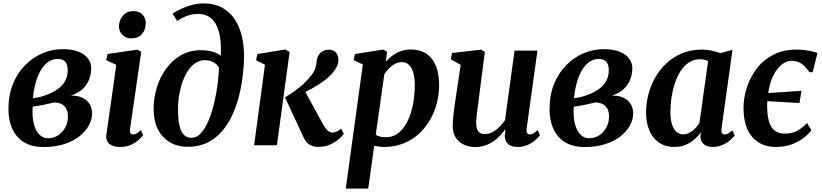

<svg xmlns="http://www.w3.org/2000/svg" viewBox="-20 -851 4818 1125"><path d="M235 10.5Q181 10.5 142 -6.5Q103 -23.5 78 -54.2Q53 -85 41.2 -125.2Q29.5 -165.5 29.5 -211Q29.5 -294.5 56.2 -359.8Q83 -425 128.2 -470.2Q173.5 -515.5 230 -539.2Q286.5 -563 346 -563Q405.5 -563 442.8 -547Q480 -531 497.2 -505.8Q514.5 -480.5 514.5 -452Q514.5 -420.5 503.8 -389.2Q493 -358 467 -332Q441 -306 395 -291Q436 -291.5 463.5 -278Q491 -264.5 505.2 -241Q519.5 -217.5 519.5 -186Q519.5 -150.5 500.5 -115.8Q481.5 -81 445.2 -52.2Q409 -23.5 356 -6.5Q303 10.5 235 10.5ZM263 -41Q293.5 -41 319.5 -57.5Q345.5 -74 361.8 -102.8Q378 -131.5 378 -168Q378 -198 367.5 -215.8Q357 -233.5 339.2 -241.8Q321.5 -250 299 -251Q291 -249.5 281 -247Q271 -244.5 259.8 -242Q248.5 -239.5 236.5 -237Q221.5 -234 205.5 -231Q189.5 -228 172 -226Q171 -217.5 170.8 -208.5Q170.5 -199.5 170.5 -190.5Q170.5 -150 180.8 -116Q191 -82 211.5 -61.5Q232 -41 263 -41ZM172.5 -275.5Q187 -277 200.5 -279.8Q214 -282.5 226.8 -286.2Q239.5 -290 252.5 -295Q292 -309.5 319.8 -330Q347.5 -350.5 362 -377.5Q376.5 -404.5 376.5 -438.5Q376.5 -473 362.2 -489.2Q348 -505.5 319 -505.5Q284.5 -505.5 258.2 -485Q232 -464.5 214.2 -430.5Q196.5 -396.5 186.2 -356Q176 -315.5 172.5 -275.5Z M684.5 10Q657 10 637.8 2Q618.5 -6 609.5 -21.2Q600.5 -36.5 603 -58.5Q605.5 -78 610 -109.5Q614.5 -141 620.2 -181.8Q626 -222.5 633 -269.5Q640 -316.5 647 -367.8Q654 -419 661 -471.5L602.5 -498L609.5 -534.5L783.5 -560L807.5 -547.5L742.5 -98.5Q739.5 -80.5 744.2 -71.8Q749 -63 758.5 -63Q768 -63 778.8 -68.5Q789.5 -74 806 -88.5L818.5 -59Q812 -50 794.8 -33.5Q777.5 -17 749.8 -3.5Q722 10 684.5 10ZM747 -626Q717 -626 696.5 -647.8Q676 -669.5 677 -699Q679 -735.5 701.5 -760.8Q724 -786 762.5 -786Q796.5 -786 815.5 -764.8Q834.5 -743.5 834 -716Q834 -678 812 -652Q790 -626 747 -626Z M1081 9Q1019 9 974 -18.2Q929 -45.5 904.5 -95.2Q880 -145 880 -212.5Q880 -277 899 -338.5Q918 -400 953.8 -449.2Q989.5 -498.5 1041.2 -527.8Q1093 -557 1158.5 -557Q1195.5 -557 1227.5 -547.5Q1259.5 -538 1273.5 -524.5Q1277 -592 1268.2 -639Q1259.5 -686 1241.5 -714.8Q1223.5 -743.5 1198 -756.5Q1172.5 -769.5 1142 -769.5Q1110.5 -769.5 1081.8 -760Q1053 -750.5 1017.5 -728.5L991 -771.5Q1019 -789.5 1049.5 -802.8Q1080 -816 1111 -823.5Q1142 -831 1172 -831Q1237 -831 1283 -805.2Q1329 -779.5 1357.8 -734.2Q1386.5 -689 1399.2 -629.5Q1412 -570 1409.5 -502.5Q1407.5 -432.5 1395.5 -360.2Q1383.5 -288 1359.8 -221.8Q1336 -155.5 1298.2 -103.5Q1260.5 -51.5 1206.8 -21.2Q1153 9 1081 9ZM1102.5 -43.5Q1134 -43.5 1159.2 -72.5Q1184.5 -101.5 1203.5 -148.2Q1222.5 -195 1235.5 -250.5Q1248.5 -306 1255.2 -360.2Q1262 -414.5 1263 -456.5Q1252 -472.5 1238.8 -481.5Q1225.5 -490.5 1210.8 -494.5Q1196 -498.5 1180.5 -498.5Q1151.5 -498.5 1127 -482.8Q1102.5 -467 1083.2 -439.2Q1064 -411.5 1050.8 -375Q1037.5 -338.5 1030.2 -296.8Q1023 -255 1023 -211.5Q1023 -152.5 1031.5 -115.2Q1040 -78 1057.8 -60.8Q1075.5 -43.5 1102.5 -43.5Z M1469 0 1532.5 -471.5 1480.5 -498 1488 -534.5 1652 -561 1677 -546.5 1602.5 0ZM1846.5 9.5Q1818 9.5 1800.2 0.2Q1782.5 -9 1772.5 -23.2Q1762.5 -37.5 1756 -52L1650 -280.5Q1679.5 -298 1705.2 -316.5Q1731 -335 1753.5 -355.2Q1776 -375.5 1795 -398.5Q1819.5 -426.5 1826.8 -449.2Q1834 -472 1835.5 -492Q1838 -516.5 1848.8 -531.2Q1859.5 -546 1874.5 -553Q1889.5 -560 1904 -560Q1934.5 -560 1948.2 -543.5Q1962 -527 1962.5 -504.5Q1963 -481.5 1954.2 -462.5Q1945.5 -443.5 1932.5 -428.5Q1916 -407 1890.5 -386.8Q1865 -366.5 1836.2 -349Q1807.5 -331.5 1780 -317.5Q1752.5 -303.5 1731 -294L1754.5 -338.5L1874.5 -120Q1886.5 -98 1900.2 -86Q1914 -74 1927 -74Q1936.5 -74 1950.8 -79.2Q1965 -84.5 1979 -97L1994.5 -66Q1985.5 -53.5 1964.8 -35.5Q1944 -17.5 1913.8 -4Q1883.5 9.5 1846.5 9.5Z M2006 254 2106 -473.5 2052.5 -498.5 2059.5 -534.5 2225.5 -560.5 2248 -548 2240.5 -489.5Q2256 -508 2278 -524.2Q2300 -540.5 2327.2 -550.8Q2354.5 -561 2387 -561Q2441.5 -561 2478.5 -536Q2515.5 -511 2534.2 -464.5Q2553 -418 2553 -352Q2553 -296.5 2538.8 -243.2Q2524.5 -190 2497 -144Q2469.5 -98 2430.2 -63.2Q2391 -28.5 2340.5 -9.2Q2290 10 2230 10Q2216.5 10 2201.5 8Q2186.5 6 2172.5 3.5L2137.5 254ZM2181.5 -61Q2193.5 -53.5 2208.2 -50.2Q2223 -47 2241.5 -47Q2277.5 -47 2305 -65Q2332.5 -83 2352.5 -113.8Q2372.5 -144.5 2385.5 -184Q2398.5 -223.5 2404.5 -267.2Q2410.5 -311 2410.5 -354Q2410.5 -393 2402.2 -423Q2394 -453 2377.2 -470Q2360.5 -487 2335 -487Q2312.5 -487 2293 -476.2Q2273.5 -465.5 2258 -449.2Q2242.5 -433 2232 -415.5Z M2763 10.5Q2731 10.5 2701.5 -1.8Q2672 -14 2652.5 -41.2Q2633 -68.5 2632.5 -113.5Q2632.5 -130.5 2634.2 -151.8Q2636 -173 2639 -196.5Q2642 -220 2645.2 -243.5Q2648.5 -267 2652 -288.5L2679.5 -471L2622 -503.5L2628.5 -540.5L2798.5 -560L2821 -547.5L2787.5 -288Q2785 -267 2782 -245Q2779 -223 2776.2 -202.5Q2773.5 -182 2771.8 -164.8Q2770 -147.5 2770 -135Q2770 -109 2775.8 -93.8Q2781.5 -78.5 2792.8 -72Q2804 -65.5 2821.5 -65.5Q2844 -65.5 2865.8 -77Q2887.5 -88.5 2906.2 -107.2Q2925 -126 2939 -146.5L2995 -554.5H3129L3066 -99Q3063.5 -80.5 3068.8 -71.8Q3074 -63 3084 -63Q3093 -63 3103 -68.5Q3113 -74 3130.5 -88.5L3143.5 -59Q3137.5 -49.5 3120 -33Q3102.5 -16.5 3075.2 -3.2Q3048 10 3013.5 10Q2977 10 2958.8 -5.5Q2940.5 -21 2938 -47Q2938 -50 2938 -55Q2938 -60 2938.5 -66.5Q2939 -73 2940 -79.5Q2941 -86 2941.5 -92L2940 -93Q2926.5 -74 2909.2 -55.5Q2892 -37 2870.2 -22.2Q2848.5 -7.5 2822 1.5Q2795.5 10.5 2763 10.5Z M3405.5 10.5Q3351.5 10.5 3312.5 -6.5Q3273.5 -23.5 3248.5 -54.2Q3223.5 -85 3211.8 -125.2Q3200 -165.5 3200 -211Q3200 -294.5 3226.8 -359.8Q3253.5 -425 3298.8 -470.2Q3344 -515.5 3400.5 -539.2Q3457 -563 3516.5 -563Q3576 -563 3613.2 -547Q3650.5 -531 3667.8 -505.8Q3685 -480.5 3685 -452Q3685 -420.5 3674.2 -389.2Q3663.5 -358 3637.5 -332Q3611.5 -306 3565.5 -291Q3606.5 -291.5 3634 -278Q3661.5 -264.5 3675.8 -241Q3690 -217.5 3690 -186Q3690 -150.5 3671 -115.8Q3652 -81 3615.8 -52.2Q3579.5 -23.5 3526.5 -6.5Q3473.5 10.5 3405.5 10.5ZM3433.5 -41Q3464 -41 3490 -57.5Q3516 -74 3532.2 -102.8Q3548.5 -131.5 3548.5 -168Q3548.5 -198 3538 -215.8Q3527.5 -233.5 3509.8 -241.8Q3492 -250 3469.5 -251Q3461.5 -249.5 3451.5 -247Q3441.5 -244.5 3430.2 -242Q3419 -239.5 3407 -237Q3392 -234 3376 -231Q3360 -228 3342.5 -226Q3341.5 -217.5 3341.2 -208.5Q3341 -199.5 3341 -190.5Q3341 -150 3351.2 -116Q3361.5 -82 3382 -61.5Q3402.5 -41 3433.5 -41ZM3343 -275.5Q3357.5 -277 3371 -279.8Q3384.5 -282.5 3397.2 -286.2Q3410 -290 3423 -295Q3462.5 -309.5 3490.2 -330Q3518 -350.5 3532.5 -377.5Q3547 -404.5 3547 -438.5Q3547 -473 3532.8 -489.2Q3518.5 -505.5 3489.5 -505.5Q3455 -505.5 3428.8 -485Q3402.5 -464.5 3384.8 -430.5Q3367 -396.5 3356.8 -356Q3346.5 -315.5 3343 -275.5Z M4208 -100.5Q4205 -79.5 4210.8 -71.2Q4216.5 -63 4226.5 -63Q4235 -63 4245.5 -68.5Q4256 -74 4271.5 -87L4285 -57.5Q4279 -48.5 4261.2 -32.2Q4243.5 -16 4216.2 -3Q4189 10 4155 10Q4123 10 4103.8 -6Q4084.5 -22 4084 -53L4086.5 -74.5Q4071 -53.5 4048.8 -34.2Q4026.5 -15 3997.8 -2.5Q3969 10 3932.5 10Q3877 10 3839.8 -16.5Q3802.5 -43 3784 -89Q3765.5 -135 3765.5 -192Q3765.5 -246 3779.5 -299.2Q3793.5 -352.5 3820.8 -399.5Q3848 -446.5 3887.8 -482.8Q3927.5 -519 3979.5 -539.8Q4031.5 -560.5 4094 -560.5Q4121 -560.5 4150.8 -554Q4180.5 -547.5 4202 -539.5L4272 -559.5ZM4129 -492.5Q4119.5 -498 4107.8 -501Q4096 -504 4083 -504Q4046 -504 4017.2 -485.2Q3988.5 -466.5 3967.8 -434.5Q3947 -402.5 3934 -362.2Q3921 -322 3914.5 -278.8Q3908 -235.5 3908 -194.5Q3908 -151.5 3917.5 -122.2Q3927 -93 3944 -78.2Q3961 -63.5 3983 -63.5Q3998 -63.5 4011.8 -69.2Q4025.5 -75 4037.8 -84.8Q4050 -94.5 4060.2 -106.5Q4070.5 -118.5 4078.5 -131.5Z M4525.5 10Q4440 10 4389 -46.8Q4338 -103.5 4336.5 -215Q4336 -274.5 4355 -335.2Q4374 -396 4412.5 -447.2Q4451 -498.5 4509.8 -529.5Q4568.5 -560.5 4646.5 -560.5Q4666.5 -560.5 4689 -558.2Q4711.5 -556 4732.8 -551.5Q4754 -547 4770 -540L4741.5 -428H4723Q4703.5 -456 4685.8 -470.5Q4668 -485 4651.5 -490Q4635 -495 4620 -495Q4595.5 -495 4573.2 -481.5Q4551 -468 4532.5 -443.5Q4514 -419 4500.8 -384Q4487.5 -349 4481 -306Q4531 -309.5 4578.8 -312.2Q4626.5 -315 4676 -319L4664.5 -247.5Q4622 -250 4576.2 -252.5Q4530.5 -255 4476 -258.5Q4475.5 -249.5 4475.2 -240.5Q4475 -231.5 4475 -222.5Q4476.5 -143.5 4501.2 -105.8Q4526 -68 4577.5 -68Q4624 -68 4654.2 -86.2Q4684.5 -104.5 4709 -130L4734 -88.5Q4720.5 -68.5 4692 -45.5Q4663.5 -22.5 4621.5 -6.2Q4579.5 10 4525.5 10Z"/></svg>

Font: Merriweather 36pt
Style: Bold Italic
Weight: 700
Italic angle: -7.8°
Version: Version 2.101